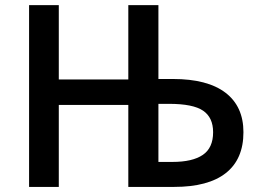

<svg xmlns="http://www.w3.org/2000/svg" viewBox="-20 -734 1017 754"><path d="M936 -214.8Q936 -108.9 866.9 -54.4Q797.9 0 664.1 0H483.9V-321.8H210.9V0H94.2V-713.9H210.9V-421.9H483.9V-713.9H602.1V-423.8H659.2Q794.9 -423.8 865.5 -369.9Q936 -315.9 936 -214.8ZM602.1 -98.1H657.2Q735.8 -98.1 776.4 -125.7Q816.9 -153.3 816.9 -214.8Q816.9 -272.5 777.6 -299.3Q738.3 -326.2 644 -326.2H602.1Z"/></svg>

Font: JBL Sans
Style: Semibold
Weight: 600
Version: Version 1.10